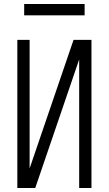

<svg xmlns="http://www.w3.org/2000/svg" viewBox="-20 -933 540 953"><path d="M66 0V-735H127V-97L345 -735H434V0H373V-638L155 0ZM100 -857V-913H400V-857Z"/></svg>

Font: Iosevka Curly Light
Style: Regular
Weight: 300
Monospace: yes
Designer: Belleve Invis
Foundry: Belleve Invis
Version: Version 22.1.2; ttfautohint (v1.8.4)